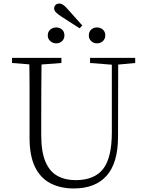

<svg xmlns="http://www.w3.org/2000/svg" viewBox="-20 -1050 828 1085"><path d="M329 -955Q306 -970 296 -980.5Q286 -991 286 -1002Q286 -1015 294.5 -1022.5Q303 -1030 315 -1030Q326 -1030 336.5 -1023Q347 -1016 362 -999L445 -906L430 -890ZM297 -805Q279 -805 264.5 -817.5Q250 -830 250 -850Q250 -871 264.5 -883Q279 -895 297 -895Q317 -895 330.5 -883Q344 -871 344 -850Q344 -830 330.5 -817.5Q317 -805 297 -805ZM528 -805Q509 -805 495.5 -817.5Q482 -830 482 -850Q482 -871 495.5 -883Q509 -895 528 -895Q547 -895 561 -883Q575 -871 575 -850Q575 -830 561 -817.5Q547 -805 528 -805ZM397 15Q322 15 265.5 -14Q209 -43 178 -106Q147 -169 147 -271V-387Q147 -472 147 -556Q147 -640 145 -723H215Q214 -641 213.5 -557Q213 -473 213 -387V-286Q213 -193 236.5 -137Q260 -81 304 -56.5Q348 -32 407 -32Q513 -32 562.5 -95Q612 -158 612 -303V-723H648L647 -278Q647 -130 583 -57.5Q519 15 397 15ZM48 -694V-723H327V-694L194 -684H175ZM489 -694V-723H744V-694L636 -684H618Z"/></svg>

Font: Source Han Serif JP VF
Style: Regular
Weight: 250
Designer: Ryoko NISHIZUKA 西塚涼子 (kana & ideographs); Frank Grießhammer (Latin, Greek & Cyrillic); Wenlong ZHANG 张文龙 (bopomofo); San
Foundry: Adobe
Version: Version 2.001;hotconv 1.1.0;makeotfexe 2.6.0